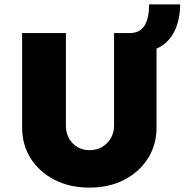

<svg xmlns="http://www.w3.org/2000/svg" viewBox="-20 -851 843 877"><path d="M81 -269V-700H281V-278Q281 -245 295 -219.5Q309 -194 333.5 -179.5Q358 -165 388 -165Q421 -165 446 -179.5Q471 -194 486 -219.5Q501 -245 501 -278V-700H573Q618 -700 639.5 -733Q661 -766 661 -831H803Q803 -778 786.5 -731Q770 -684 734.5 -653Q699 -622 641 -617L695 -661V-269Q695 -189 655.5 -127Q616 -65 547 -29.5Q478 6 388 6Q299 6 229.5 -29.5Q160 -65 120.5 -127Q81 -189 81 -269Z"/></svg>

Font: Mach ExtraBold
Style: Regular
Weight: 800
Version: Version 1.002